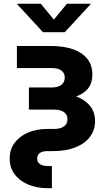

<svg xmlns="http://www.w3.org/2000/svg" viewBox="-20 -775 573 999"><path d="M228.5 204.1Q171.4 204.1 126.7 185.3Q82 166.5 56.2 131.8Q30.3 97.2 30.3 50.3Q30.3 2.9 55.7 -31.5Q81.1 -65.9 125.5 -85Q169.9 -104 226.1 -104H260.3Q294.4 -104 312.7 -117.2Q331.1 -130.4 331.1 -154.3Q331.1 -178.7 312.7 -191.7Q294.4 -204.6 260.3 -204.6H130.4V-319.8H248.5Q281.7 -319.8 299.3 -333.3Q316.9 -346.7 316.9 -371.6Q316.9 -395.5 299.3 -408.2Q281.7 -420.9 248.5 -420.9H67.9V-535.6H247.1Q311.5 -535.6 359.4 -519Q407.2 -502.4 433.8 -469.5Q460.4 -436.5 460.4 -387.7Q460.4 -335.9 431.4 -306.9Q402.3 -277.8 353.5 -265.9Q304.7 -253.9 245.1 -253.9H130.4V-293H253.4Q317.4 -293 367.4 -276.4Q417.5 -259.8 446 -226.8Q474.6 -193.8 474.6 -145Q474.6 -97.7 447.8 -62.5Q420.9 -27.3 371.8 -8.1Q322.8 11.2 255.4 11.2H226.6Q200.7 11.2 187 21.2Q173.3 31.2 173.3 49.8Q173.3 68.8 187.7 78.9Q202.1 88.9 229 88.9H250V204.1ZM192.4 -755.4 260.3 -672.9 328.1 -755.4H451.2V-752.9L316.9 -607.4H203.6L69.8 -752.9V-755.4Z"/></svg>

Font: Inter 20pt
Style: Bold
Weight: 700
Version: Version 4.001;git-66647c0bb